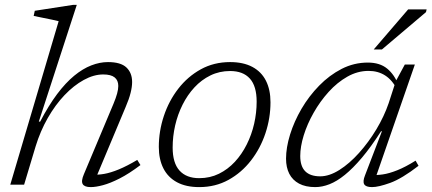

<svg xmlns="http://www.w3.org/2000/svg" viewBox="-20 -754 1762 784"><path d="M125.5 -156.5 78.5 0H22L219.5 -667.5Q210.5 -670 191.8 -673.8Q173 -677.5 152.5 -681.8Q132 -686 117.5 -689L122 -710L277.5 -734H293.5L138.5 -257.5H144Q178.5 -323.5 213.2 -369.8Q248 -416 283 -444.8Q318 -473.5 352.8 -487Q387.5 -500.5 421 -500.5Q473 -500.5 496.2 -478.5Q519.5 -456.5 519.5 -419Q519.5 -399.5 513.2 -374.5Q507 -349.5 493 -317L368.5 -20L359 -41Q380 -39.5 405.8 -44Q431.5 -48.5 465 -62.2Q498.5 -76 540.5 -101L553.5 -80Q506.5 -44.5 468 -25Q429.5 -5.5 400.2 2.2Q371 10 350.5 10Q325 10 317.8 -2.2Q310.5 -14.5 322.5 -42.5L443.5 -330.5Q453.5 -354.5 458.2 -372Q463 -389.5 463 -403Q463 -426 448 -438Q433 -450 401.5 -450Q363 -450 322 -427.5Q281 -405 243.2 -365.2Q205.5 -325.5 175 -272Q144.5 -218.5 125.5 -156.5Z M919.5 -500.5Q973.5 -500.5 1010.5 -480.8Q1047.5 -461 1066 -424.2Q1084.5 -387.5 1084.5 -336.5Q1084.5 -272 1064 -210.2Q1043.5 -148.5 1005 -98.8Q966.5 -49 913 -19.5Q859.5 10 793.5 10Q739.5 10 702.8 -9.8Q666 -29.5 647.2 -66.5Q628.5 -103.5 628.5 -154Q628.5 -218.5 649 -280.2Q669.5 -342 708 -391.8Q746.5 -441.5 800 -471Q853.5 -500.5 919.5 -500.5ZM793.5 -26.5Q837.5 -26.5 874 -44.5Q910.5 -62.5 939 -93.2Q967.5 -124 987.5 -164Q1007.5 -204 1017.8 -248.8Q1028 -293.5 1028 -339Q1028 -402.5 1000.2 -433.2Q972.5 -464 919.5 -464Q876 -464 839.2 -446Q802.5 -428 774 -397.2Q745.5 -366.5 725.5 -326.5Q705.5 -286.5 695.2 -241.8Q685 -197 685 -151.5Q685 -88.5 713 -57.5Q741 -26.5 793.5 -26.5Z M1470.5 -38 1539.5 -218H1536Q1494.5 -153.5 1457.8 -110Q1421 -66.5 1388.2 -40Q1355.5 -13.5 1325.5 -1.8Q1295.5 10 1267 10Q1228 10 1201.2 -4.2Q1174.5 -18.5 1161.2 -44.5Q1148 -70.5 1148 -106Q1148 -151.5 1164.5 -204.8Q1181 -258 1211.2 -309.8Q1241.5 -361.5 1283.2 -404.2Q1325 -447 1375.2 -472.8Q1425.5 -498.5 1482 -498.5Q1531 -498.5 1561 -473.8Q1591 -449 1607 -406.5L1600.5 -390Q1581.5 -427.5 1552.5 -446Q1523.5 -464.5 1485 -464.5Q1440 -464.5 1398.5 -441Q1357 -417.5 1322 -378.8Q1287 -340 1260.8 -293.8Q1234.5 -247.5 1220.2 -201.2Q1206 -155 1206 -117Q1206 -75 1226.5 -54.5Q1247 -34 1287.5 -34Q1324.5 -34 1365.8 -60Q1407 -86 1446 -129.5Q1485 -173 1516.8 -225.8Q1548.5 -278.5 1567 -332.5L1596 -422L1633 -490.5H1674L1510.5 -19L1497 -40Q1517 -38 1543 -41.8Q1569 -45.5 1602.2 -58.8Q1635.5 -72 1677 -98L1689 -77Q1621 -24.5 1573.2 -7.2Q1525.5 10 1499 10Q1474 10 1467.2 -1.5Q1460.5 -13 1470.5 -38ZM1506 -552 1646.5 -715.5H1722L1719.5 -704.5L1539.5 -552Z"/></svg>

Font: Newsreader 9pt Light
Style: Italic
Weight: 300
Italic angle: -17°
Designer: Hugues Gentile
Foundry: Production Type
Version: Version 1.003